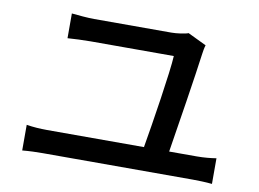

<svg xmlns="http://www.w3.org/2000/svg" viewBox="-71 -791 1142 848"><g transform="rotate(10 500.0 -367.0)"><path d="M716 -156C734 -266 773 -515 785 -607C786 -615 789 -634 793 -646L710 -686C696 -680 657 -675 635 -675H289C256 -675 218 -679 187 -682V-571C220 -573 252 -575 290 -575H663C660 -507 622 -265 603 -156H168C139 -156 106 -158 76 -163V-48C108 -51 140 -52 168 -52H840C861 -52 900 -51 927 -48V-163C902 -159 872 -156 840 -156Z"/></g></svg>

Font: Noto Sans T Chinese Medium
Style: Regular
Weight: 500
Designer: Ryoko NISHIZUKA (kana & ideographs); Paul D. Hunt (Latin, Greek & Cyrillic); Wenlong ZHANG (bopomofo); Sandoll Communica
Foundry: Adobe Systems Incorporated
Version: Version 1.000;PS 1;hotconv 1.0.78;makeotf.lib2.5.61930